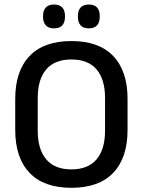

<svg xmlns="http://www.w3.org/2000/svg" viewBox="-20 -838 647 870"><path d="M303.5 13Q178.5 13 113.8 -55Q49 -123 49 -249.5V-390Q49 -516 113.8 -584Q178.5 -652 303.5 -652Q428.5 -652 493.2 -584Q558 -516 558 -390V-249.5Q558 -123 493.2 -55Q428.5 13 303.5 13ZM303.5 -70.5Q379.5 -70.5 417.8 -116.2Q456 -162 456 -245.5V-394Q456 -478 417.8 -523.2Q379.5 -568.5 303.5 -568.5Q227.5 -568.5 189.2 -523.2Q151 -478 151 -394V-245.5Q151 -162 189.2 -116.2Q227.5 -70.5 303.5 -70.5ZM224.5 -709.5Q200 -709.5 187.5 -723.2Q175 -737 175 -762V-765.5Q175 -790.5 187.5 -804Q200 -817.5 224.5 -817.5Q250 -817.5 262.2 -804Q274.5 -790.5 274.5 -765.5V-762Q274.5 -737 262.2 -723.2Q250 -709.5 224.5 -709.5ZM382.5 -709.5Q357.5 -709.5 345.2 -723.2Q333 -737 333 -762V-765.5Q333 -790.5 345.2 -804Q357.5 -817.5 382.5 -817.5Q407.5 -817.5 419.8 -804Q432 -790.5 432 -765.5V-762Q432 -737 419.8 -723.2Q407.5 -709.5 382.5 -709.5Z"/></svg>

Font: Anek Odia Medium Medium
Style: Regular
Weight: 500
Version: Version 1.003